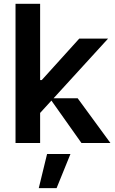

<svg xmlns="http://www.w3.org/2000/svg" viewBox="-20 -747 599 1003"><path d="M556.8 0H405.5L248.6 -221.6L189.6 -157V0H61.1V-727.3H189.6V-328.8H198.2L394.2 -545.5H544.7L259.9 -233.7H385.7ZM275.6 235.8H182.5L225.9 57.5H348Z"/></svg>

Font: Riot Sans
Style: Bold
Weight: 600
Designer: Rasmus Andersson
Foundry: rsms
Version: Version 4.001